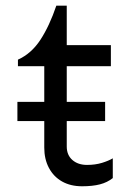

<svg xmlns="http://www.w3.org/2000/svg" viewBox="-20 -649 458 684"><path d="M42 -217.8V-286.1H354.5V-217.8ZM272.5 14.6Q231.4 14.6 201.2 -2.4Q170.9 -19.5 154.3 -50.8Q137.7 -82 137.7 -123V-413.1H43.9V-436.5Q91.8 -458 124 -507.3Q156.2 -556.6 180.7 -628.9H217.8V-488.3H375V-413.1H217.8V-127Q217.8 -96.7 237.8 -79.1Q257.8 -61.5 290 -61.5Q319.3 -61.5 343.3 -68.8Q367.2 -76.2 381.8 -85V-14.6Q362.3 1 335.9 7.8Q309.6 14.6 272.5 14.6Z"/></svg>

Font: Sen
Style: Regular
Weight: 400
Designer: Kosal Sen, Philatype
Foundry: Philatype
Version: Version 2.000;gftools[0.9.31]